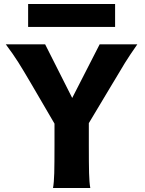

<svg xmlns="http://www.w3.org/2000/svg" viewBox="-20 -933 720 953"><path d="M8.8 -712.9H204.1L338.4 -446.8L474.6 -712.9H661.6Q624 -659.2 599.6 -619.9Q575.2 -580.6 545.9 -530.3L539.6 -520L420.9 -321.8V-212.4Q420.9 -121.1 422.1 -73.7Q423.3 -26.4 428.2 0H243.2Q248 -26.4 249.3 -73.7Q250.5 -121.1 250.5 -212.4V-319.3L133.3 -520Q96.2 -583.5 70.8 -623.8Q45.4 -664.1 8.8 -712.9ZM119.6 -913.1H551.3V-799.3H119.6Z"/></svg>

Font: Lesson One Extra
Style: Regular
Weight: 800
Designer: But Ko, Victor Gaultney, Annie Olsen, Julie Remington, Don Collingsworth, Eric Hays, Becca Hirsbrunner
Version: Version 1.100